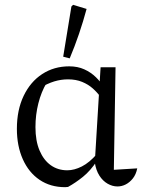

<svg xmlns="http://www.w3.org/2000/svg" viewBox="-20 -767 601 796"><path d="M262 8Q259 8 256 8.5Q253 9 250 9Q189 9 144 -21.5Q99 -52 74.5 -107Q50 -162 50 -233Q50 -311 78 -369.5Q106 -428 155 -460Q204 -492 267 -492Q302 -492 329.5 -479.5Q357 -467 377.5 -447Q398 -427 412 -403L396 -366Q383 -384 364.5 -400.5Q346 -417 320.5 -427.5Q295 -438 262 -438Q233 -438 205 -429.5Q177 -421 143 -401L173 -423Q151 -386 139 -338.5Q127 -291 127 -240Q127 -183 144 -143Q161 -103 190.5 -82Q220 -61 259 -61Q288 -61 319.5 -77Q351 -93 382 -129V-100Q355 -59 324 -34Q293 -9 262 8ZM467 6Q446 6 426 -5.5Q406 -17 392 -39Q378 -61 373 -93L397 -488H459L452 -63L549 -69Q544 -44 531 -27.5Q518 -11 501.5 -2.5Q485 6 467 6ZM269 -525 242 -532 276 -740 283 -747 339 -730Q325 -678 307.5 -626.5Q290 -575 269 -525Z"/></svg>

Font: Piazzolla 24pt
Style: Regular
Weight: 400
Designer: Juan Pablo del Peral
Foundry: Huerta Tipografica
Version: Version 2.005